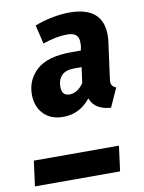

<svg xmlns="http://www.w3.org/2000/svg" viewBox="-80 -748 601 804"><g transform="rotate(-10 220.5 -346.0)"><path d="M57 -381Q57 -443 103 -485Q149 -527 252 -527H291L294 -542Q295 -548 295 -560Q295 -583 283 -593Q271 -603 245 -603Q200 -603 142 -583L123 -663Q159 -677 198 -684.5Q237 -692 271 -692Q413 -692 413 -571Q413 -556 410 -536L391 -395Q389 -383 389 -378Q389 -368 393.5 -361Q398 -354 410 -349L374 -269Q305 -274 287 -324Q241 -266 171 -266Q118 -266 87.5 -298Q57 -330 57 -381ZM273 -391 282 -458H253Q214 -458 197 -440Q180 -422 180 -392Q180 -354 213 -354Q246 -354 273 -391ZM17 -107H379L365 0H3Z"/></g></svg>

Font: Fira Sans Condensed SemiBold
Style: Italic
Weight: 600
Width: 3
Italic angle: -8°
Designer: bBox Type GmbH & Carrois Corporate GbR & Edenspiekermann AG
Foundry: bBox Type GmbH & Carrois Corporate GbR & Edenspiekermann AG
Version: Version 4.301